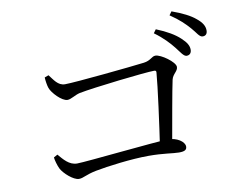

<svg xmlns="http://www.w3.org/2000/svg" viewBox="-78 -891 1157 931"><g transform="rotate(-10 500.0 -425.0)"><path d="M856.4 -560.7C871.1 -560.7 880.4 -570.2 880.4 -586.9C880.4 -605.9 870.5 -623.6 845.7 -646.4C820.4 -670.3 782.6 -692.6 731 -713.3L718.2 -695.8C761.7 -664.4 789.4 -633.5 809.8 -607.9C829.3 -583.3 841.7 -560.7 856.4 -560.7ZM649.7 -132.9H709.4C731.7 -258.4 757.9 -409.1 768.9 -458.5C775.1 -485.6 800.3 -494.9 800.3 -516.1C800.3 -540.5 733.5 -587.8 706.7 -587.8C688 -587.8 680.8 -568 645.6 -563.6C584.3 -555.8 301.6 -527.2 251.4 -527.2C216.4 -527.2 199.7 -559.6 179.9 -584.1L160 -576.7C160.6 -561.6 164.4 -535.9 169 -523.6C177.5 -498.4 222.9 -450.3 250.3 -450.3C268.4 -450.3 290.7 -467.9 314.5 -473C384.7 -487 644.8 -516.7 688.2 -516.7C695.6 -516.7 698.8 -513.5 697.8 -505.9C693 -441.5 667.9 -255.3 649.7 -132.9ZM238.8 -63.4C260.8 -63.4 274.2 -77.4 326.8 -87.9C385.8 -99.3 504.9 -115 589.7 -115C664.7 -115 708.1 -105.3 738.4 -105.3C766.3 -105.3 777.2 -111.6 777.2 -128.1C777.2 -152.2 739.3 -177.8 696.2 -177.1C638.4 -176.9 286.7 -138.6 242.6 -138.6C203.5 -138.6 178.3 -171.2 155.6 -197.5L136.7 -187.1C137.6 -174.5 145.4 -146 153.8 -129.3C166.9 -104 211.6 -63.4 238.8 -63.4ZM949.5 -639.7C964 -639.7 972.5 -648.5 972.5 -665.4C972.5 -686.3 961.9 -705.5 934.5 -727.4C910.8 -747.6 872.1 -767.4 820.8 -785.7L808.3 -768.3C854.8 -736.8 878.5 -712.9 900.8 -687.7C922.8 -663.5 932.4 -639.7 949.5 -639.7Z"/></g></svg>

Font: Source Han Serif TW VF
Style: Regular
Weight: 250
Designer: Ryoko NISHIZUKA 西塚涼子 (kana & ideographs); Frank Grießhammer (Latin, Greek & Cyrillic); Wenlong ZHANG 张文龙 (bopomofo); San
Foundry: Adobe
Version: Version 2.002;hotconv 1.1.0;makeotfexe 2.6.0